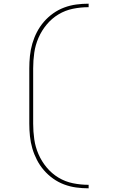

<svg xmlns="http://www.w3.org/2000/svg" viewBox="-20 -861 640 1042"><path d="M461 161Q427 161 393.5 156.5Q360 152 328 140Q296 128 268 108Q240 88 218 62.5Q196 37 180.5 7Q165 -23 155.5 -55.5Q146 -88 142.5 -122Q139 -156 139 -190V-490Q139 -524 142.5 -558Q146 -592 155.5 -624.5Q165 -657 180.5 -687Q196 -717 218 -742.5Q240 -768 268 -788Q296 -808 328 -820Q360 -832 393.5 -836.5Q427 -841 461 -841V-822Q418 -822 376 -813.5Q334 -805 297.5 -783Q261 -761 233.5 -728Q206 -695 189 -656Q172 -617 166 -575Q160 -533 160 -490V-190Q160 -147 166 -105Q172 -63 189 -24Q206 15 233.5 48Q261 81 297.5 103Q334 125 376 133.5Q418 142 461 142Z"/></svg>

Font: Zed Sans Thin Extended
Style: Regular
Weight: 100
Width: 7
Designer: Belleve Invis
Foundry: Belleve Invis
Version: Version 1.0.0; ttfautohint (v1.8.4)